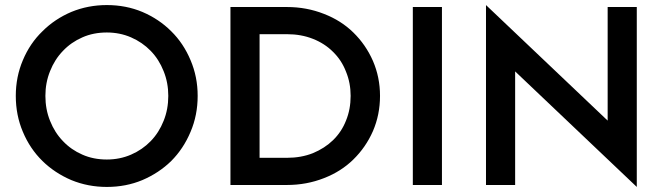

<svg xmlns="http://www.w3.org/2000/svg" viewBox="-20 -738 2648 766"><path d="M406.2 -101.6Q458 -101.6 502.9 -121.1Q547.9 -140.6 581.1 -174.8Q614.3 -209 632.8 -255.9Q651.4 -301.8 651.4 -355.5Q651.4 -408.2 632.8 -454.1Q614.3 -501 581.1 -535.2Q547.9 -569.3 502.9 -588.9Q458 -608.4 406.2 -608.4Q352.5 -608.4 308.6 -588.9Q263.7 -569.3 231.4 -535.2Q198.2 -501 179.7 -454.1Q161.1 -408.2 161.1 -355.5Q161.1 -301.8 179.7 -255.9Q198.2 -209 231.4 -174.8Q263.7 -140.6 308.6 -121.1Q352.5 -101.6 406.2 -101.6ZM406.2 7.8Q331.1 7.8 264.6 -19.5Q198.2 -47.9 149.4 -95.7Q99.6 -144.5 71.3 -211.9Q43 -278.3 43 -355.5Q43 -431.6 71.3 -498Q99.6 -565.4 149.4 -613.3Q198.2 -662.1 264.6 -690.4Q331.1 -717.8 406.2 -717.8Q482.4 -717.8 547.9 -690.4Q614.3 -662.1 663.1 -613.3Q711.9 -565.4 740.2 -498Q768.6 -431.6 768.6 -355.5Q768.6 -278.3 740.2 -211.9Q711.9 -144.5 663.1 -95.7Q614.3 -47.9 547.9 -19.5Q482.4 7.8 406.2 7.8Z M1125 -108.4Q1181.6 -108.4 1228.5 -127Q1275.4 -146.5 1308.6 -178.7Q1342.8 -211.9 1360.4 -256.8Q1378.9 -301.8 1378.9 -355.5Q1378.9 -407.2 1360.4 -452.1Q1342.8 -498 1308.6 -531.2Q1275.4 -564.5 1228.5 -583Q1181.6 -601.6 1125 -601.6Q1087.9 -601.6 1015.6 -601.6Q1015.6 -478.5 1015.6 -108.4Q1043 -108.4 1125 -108.4ZM899.4 -710Q956.1 -710 1125 -710Q1203.1 -710 1272.5 -682.6Q1340.8 -656.2 1389.6 -608.4Q1439.5 -559.6 1467.8 -495.1Q1496.1 -429.7 1496.1 -355.5Q1496.1 -280.3 1467.8 -214.8Q1439.5 -150.4 1389.6 -101.6Q1340.8 -53.7 1272.5 -27.3Q1203.1 0 1125 0Q1049.8 0 899.4 0Q899.4 -177.7 899.4 -710Z M1627 -710Q1656.2 -710 1743.2 -710Q1743.2 -532.2 1743.2 0Q1713.9 0 1627 0Q1627 -177.7 1627 -710Z M2035.2 -453.1Q2035.2 -339.8 2035.2 0Q2005.9 0 1918.9 0Q1918.9 -179.7 1918.9 -717.8Q2040 -602.5 2404.3 -256.8Q2404.3 -370.1 2404.3 -710Q2432.6 -710 2520.5 -710Q2520.5 -530.3 2520.5 7.8Q2398.4 -107.4 2035.2 -453.1Z"/></svg>

Font: SSportsD
Style: Medium
Weight: 400
Designer: Swiss Typefaces
Version: Version 1.000